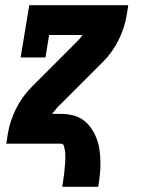

<svg xmlns="http://www.w3.org/2000/svg" viewBox="-20 -550 540 735"><path d="M286 -225 244 -259 189 -305 276 -392Q282 -398 287 -404Q292 -410 296 -416H168L154 -330H59L92 -530H471L465 -492Q457 -443 433.5 -396Q410 -349 373 -312ZM218 165Q220 156 221 147.5Q222 139 223.5 130Q225 121 226 112.5Q227 104 227.5 95Q228 86 229 77.5Q230 69 230 60Q230 51 230 42.5Q230 34 228.5 25.5Q227 17 224.5 8.5Q222 0 214 0H4L10 -38Q18 -87 41.5 -134Q65 -181 102 -218L189 -305L286 -225L199 -138Q194 -132 189 -126Q184 -120 179 -114H214Q237 -114 259.5 -108.5Q282 -103 299.5 -90Q317 -77 329.5 -58.5Q342 -40 350 -19Q358 2 361 24.5Q364 47 364.5 70.5Q365 94 362.5 117.5Q360 141 356 165Z"/></svg>

Font: Iosevka Curly Slab HvObl
Style: Regular
Weight: 900
Italic angle: -9°
Monospace: yes
Designer: Belleve Invis
Foundry: Belleve Invis
Version: Version 11.1.0; ttfautohint (v1.8.3)